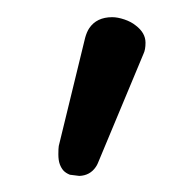

<svg xmlns="http://www.w3.org/2000/svg" viewBox="-20 -643 225 228"><path d="M49.8 -469.7Q49.3 -466.8 49.3 -459.7Q49.3 -452.6 51 -448Q52.7 -443.4 55.4 -440.4Q58.1 -437.5 63 -435.5L74.2 -434.1Q86.9 -434.6 93.8 -444.8Q95.2 -446.8 96.2 -449.2L150.4 -579.1Q152.8 -584 152.8 -592.3Q152.8 -604 141.1 -612.8Q135.7 -617.2 127.7 -619.9Q119.6 -622.6 113.3 -622.6Q94.7 -622.6 85.9 -609.4Q83 -605 81.1 -598.1Z"/></svg>

Font: YuPearl-ExtraLight
Style: ExtraLight
Weight: 200
Designer: Max Yao
Foundry: Max-Everyday
Version: Version 1.011; ttfautohint (v1.8.3)